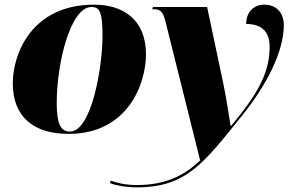

<svg xmlns="http://www.w3.org/2000/svg" viewBox="-20 -566 1257 826"><path d="M275 10C532 10 608 -208 608 -332C608 -484 507 -546 385 -546C116 -546 35 -334 35 -208C35 -60 128 10 275 10ZM569 240C784 240 858 133 1020 -67C1127 -199 1201 -344 1201 -458C1201 -508 1172 -546 1116 -546C1075 -546 1039 -517 1039 -463C1080 -463 1140 -450 1140 -366C1140 -260 1098 -173 975 -25H972C967 -58 951 -158 940 -210L871 -536H638L635 -526H645C671 -526 682 -513 692 -473L841 124C768 194 685 230 569 230C516 230 483 220 456 211L453 222C483 233 524 240 569 240ZM281 0C242 0 224 -31 224 -123C224 -292 282 -536 374 -536C411 -536 421 -508 421 -412C421 -274 373 0 281 0Z"/></svg>

Font: Noto Serif Display Black
Style: Italic
Weight: 900
Italic angle: -12°
Designer: Monotype Design Team
Foundry: Monotype Imaging Inc.
Version: Version 2.009